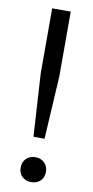

<svg xmlns="http://www.w3.org/2000/svg" viewBox="-86 -777 396 820"><g transform="rotate(10 112.0 -367.0)"><path d="M88 -186 71.5 -458.5V-740H152V-458.5L136 -186ZM112 6.5Q88 6.5 72.5 -8Q57 -22.5 57 -47Q57 -71.5 72.2 -86.5Q87.5 -101.5 112 -101.5Q136 -101.5 151.2 -86.2Q166.5 -71 166.5 -47Q166.5 -23 151.2 -8.2Q136 6.5 112 6.5Z"/></g></svg>

Font: Encode Sans Condensed Condensed
Style: Regular
Weight: 400
Width: 3
Designer: Multiple Designers
Foundry: Impallari Type
Version: Version 3.000; ttfautohint (v1.8.3) -l 8 -r 50 -G 200 -x 14 